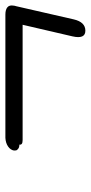

<svg xmlns="http://www.w3.org/2000/svg" viewBox="168 -588 337 713"><g transform="rotate(-90 336.5 -231.5)"><path d="M156 -328Q146 -328 140.5 -332.5Q135 -337 134.5 -340Q134 -343 134 -348Q136 -361 149 -370Q162 -379 181 -380H186H204H639Q657 -380 666 -372.5Q675 -365 672 -349Q672 -346 670 -340L621 -126Q611 -83 579 -83Q547 -83 558 -131L601 -316H173Q163 -316 159 -319Q155 -322 156 -328Z"/></g></svg>

Font: Coval
Style: Italic
Weight: 400
Foundry: Context Ltd
Version: Version 001.000